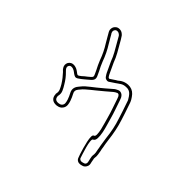

<svg xmlns="http://www.w3.org/2000/svg" viewBox="-158 -1017 1317 1289"><g transform="rotate(20 500.0 -372.5)"><path d="M569 104H567Q562 104 556.5 102.5Q551 101 545 100Q532 96 524.5 86Q517 76 518 63Q518 55 520.5 34.5Q523 14 527 -11Q531 -36 536.5 -60Q542 -84 549 -99Q556 -114 564 -113Q575 -111 582.5 -128Q590 -145 595.5 -170Q601 -195 604.5 -220Q608 -245 611 -260Q617 -295 620.5 -329.5Q624 -364 628 -398L629 -413V-418L628 -422Q628 -427 624 -431.5Q620 -436 615 -436Q607 -436 600 -435.5Q593 -435 587 -433Q559 -425 531 -417.5Q503 -410 475 -403Q457 -399 438.5 -394Q420 -389 402 -384Q394 -382 386 -378.5Q378 -375 370 -371L361 -367Q335 -355 338 -327Q339 -317 338.5 -305Q338 -293 337 -279Q336 -271 334.5 -263Q333 -255 330 -247Q323 -228 305 -219Q287 -210 267 -216Q266 -216 265 -216.5Q264 -217 262 -217Q236 -226 227 -244Q218 -263 228 -286Q228 -290 231 -293Q243 -308 243.5 -325.5Q244 -343 242 -363Q239 -386 234.5 -405.5Q230 -425 224 -443Q217 -458 216 -470Q213 -495 233 -511Q255 -525 278 -513Q287 -508 297 -498Q304 -490 310 -479Q319 -460 324.5 -457.5Q330 -455 350 -460L370 -466Q380 -468 390 -470.5Q400 -473 410 -476Q424 -480 427 -485Q430 -490 430 -503V-532Q429 -549 429 -566.5Q429 -584 430 -602Q433 -633 432.5 -663Q432 -693 428 -723Q427 -734 426 -745Q425 -756 424 -766L422 -790Q421 -794 421 -801Q420 -817 429 -830Q438 -843 453 -847Q467 -852 483.5 -844Q500 -836 507 -819Q509 -815 510.5 -810.5Q512 -806 512 -801Q514 -790 515 -778Q516 -766 517 -754Q520 -721 522.5 -687.5Q525 -654 522 -619V-538Q522 -533 522.5 -527.5Q523 -522 524 -517L525 -514Q525 -512 528 -509.5Q531 -507 532 -507Q543 -509 555 -510.5Q567 -512 578 -514Q582 -514 586 -514.5Q590 -515 594 -516Q599 -518 604 -518.5Q609 -519 613 -520Q638 -523 664 -513Q700 -498 711 -463Q714 -453 715.5 -444Q717 -435 718 -426Q719 -416 718 -403L715 -376Q712 -351 709.5 -325.5Q707 -300 703 -274Q694 -200 666 -117Q661 -103 657 -87.5Q653 -72 649 -57L646 -48Q645 -45 644.5 -41.5Q644 -38 643 -34Q639 -19 634.5 -3.5Q630 12 620 27Q618 29 617.5 32.5Q617 36 616 40Q615 42 614.5 44Q614 46 614 48Q613 50 612.5 53Q612 56 611 58Q610 63 609 68.5Q608 74 606 79Q602 89 591 96.5Q580 104 569 104ZM613 -456Q627 -456 637 -446Q647 -436 648 -423L649 -421V-411L648 -396Q644 -362 640.5 -327Q637 -292 631 -257Q628 -242 624 -213.5Q620 -185 613 -155.5Q606 -126 595 -105.5Q584 -85 568 -86Q561 -86 554.5 -67.5Q548 -49 543.5 -22.5Q539 4 536 28Q533 52 532 61Q532 67 538.5 74.5Q545 82 569 84Q574 85 580 80.5Q586 76 587 72Q589 67 590 62.5Q591 58 592 54Q593 51 593 48.5Q593 46 594 43Q595 41 595 39Q595 37 596 36Q598 24 603 15Q611 4 615.5 -10Q620 -24 623 -39Q625 -43 625.5 -46.5Q626 -50 627 -53L629 -62Q634 -77 638 -92.5Q642 -108 647 -123Q661 -164 670 -202Q679 -240 683 -277Q687 -303 689.5 -328Q692 -353 695 -378L698 -405Q700 -416 698 -423Q697 -440 692 -457Q684 -484 656 -494Q635 -503 616 -500Q612 -499 607 -498.5Q602 -498 597 -497Q593 -496 589 -495.5Q585 -495 581 -494Q569 -492 557.5 -490.5Q546 -489 535 -487Q525 -486 516 -493.5Q507 -501 505 -511V-514Q504 -519 503 -525Q502 -531 502 -538V-620Q505 -653 502.5 -686.5Q500 -720 497 -752Q496 -764 495 -776Q494 -788 493 -800Q492 -802 491.5 -805Q491 -808 489 -811Q485 -820 476 -825Q467 -830 459 -828Q441 -821 441 -802Q441 -800 441 -797Q441 -794 442 -792L444 -768Q445 -758 446 -747.5Q447 -737 448 -726Q452 -695 452.5 -663.5Q453 -632 450 -600Q449 -584 449 -566.5Q449 -549 450 -532V-503Q451 -483 443 -472.5Q435 -462 415 -457Q405 -454 395.5 -451.5Q386 -449 375 -446L355 -441Q327 -434 316.5 -438Q306 -442 292 -470Q290 -474 287.5 -477.5Q285 -481 282 -484Q276 -492 268 -495Q256 -502 245 -494Q235 -487 236 -472Q237 -464 242 -451Q257 -412 261 -367Q264 -345 263.5 -323Q263 -301 247 -281L246 -279Q240 -263 245 -253Q250 -242 268 -236Q270 -236 271 -235.5Q272 -235 273 -235Q285 -231 296 -236.5Q307 -242 311 -254Q315 -265 317 -281Q318 -294 318.5 -305Q319 -316 318 -326Q315 -367 353 -385L361 -389Q369 -393 378 -397Q387 -401 397 -404Q415 -409 433.5 -413.5Q452 -418 470 -422Q498 -429 526 -436.5Q554 -444 581 -452Q589 -455 597.5 -455.5Q606 -456 613 -456Z"/></g></svg>

Font: Shizuru
Style: Regular
Weight: 400
Version: Version 1.000